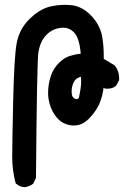

<svg xmlns="http://www.w3.org/2000/svg" viewBox="-20 -781 540 805"><path d="M45.9 -11.7Q31.2 -66.4 31.2 -121.6Q31.2 -176.8 35.2 -356Q39.1 -535.2 49.3 -596.2Q59.6 -657.2 101.6 -699.2Q143.6 -741.2 187.5 -752.9Q218.8 -760.7 252 -760.7Q263.7 -760.7 275.4 -759.8Q322.3 -755.9 360.4 -717.3Q398.4 -678.7 408.2 -628.9Q415 -589.8 415 -546.9Q415 -540 415 -534.2L460.9 -506.8Q479.5 -483.4 479.5 -454.1Q479.5 -451.2 479.5 -445.3L467.8 -422.9Q458 -414.1 448.7 -411.6Q439.5 -409.2 433.6 -409.2Q427.7 -409.2 421.9 -409.2L414.1 -413.1Q411.1 -384.8 401.4 -358.4Q390.6 -324.2 357.4 -288.1Q327.1 -254.9 291 -254.9Q287.1 -254.9 283.2 -254.9Q244.1 -258.8 220.7 -285.2Q191.4 -318.4 183.6 -366.2Q181.6 -379.9 181.6 -390.6Q181.6 -429.7 194.3 -465.8Q204.1 -494.1 226.6 -516.6Q249 -539.1 272.5 -546.4Q295.9 -553.7 318.4 -555.7Q313.5 -622.1 289.1 -646.5Q270.5 -665 245.1 -665Q239.3 -665 233.4 -664.1Q196.3 -659.2 171.4 -631.3Q146.5 -603.5 140.6 -557.6Q134.8 -511.7 130.9 -37.1V-35.2L119.1 -10.7Q101.6 2 82 3.9Q62.5 2 48.8 -9.8ZM292 -441.4Q280.3 -421.9 280.3 -397.5Q280.3 -377.9 288.1 -371.1L293.9 -367.2Q297.9 -365.2 301.8 -365.2Q306.6 -365.2 310.5 -370.1Q320.3 -413.1 320.3 -441.4Q320.3 -451.2 319.3 -459Q306.6 -456.1 297.9 -448.2Z"/></svg>

Font: JasonHandwriting2
Style: SemiBold
Weight: 600
Version: Version 1.04.7